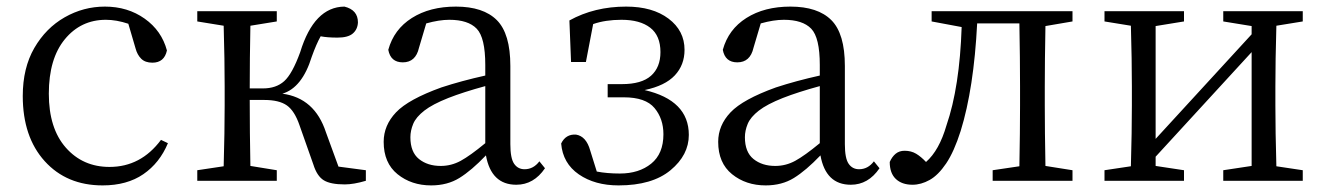

<svg xmlns="http://www.w3.org/2000/svg" viewBox="-20 -548 4018 582"><path d="M468 -124 489 -114Q464 -54 414.5 -20Q365 14 291 14Q182 14 115.5 -59.5Q49 -133 49 -257Q49 -342 84 -402.5Q119 -463 176 -495.5Q233 -528 298 -528Q367 -528 418.5 -491.5Q470 -455 486 -395Q478 -358 442 -358Q420 -358 408 -370Q396 -382 391 -401L369 -476Q333 -488 301 -488Q225 -488 176.5 -429Q128 -370 128 -264Q128 -159 179.5 -100.5Q231 -42 312 -42Q407 -42 468 -124Z M1006 -43 1089 -32V0Q1052 11 1025 11Q982 11 961.5 -1.5Q941 -14 930 -49L888 -168Q873 -212 849.5 -228.5Q826 -245 781 -245H737Q737 -146 739 -45L819 -32V0H578V-32L658 -44Q661 -150 661 -228V-286Q661 -366 658 -470L578 -483V-514H819V-483L739 -470Q737 -370 737 -280H777Q817 -280 841.5 -302Q866 -324 890 -390Q932 -527 1024 -528Q1065 -518 1065 -480Q1064 -459 1049.5 -446.5Q1035 -434 1003 -434Q972 -434 952 -438Q939 -415 925 -376Q896 -282 836 -264Q934 -251 968 -147Z M1451 -114V-287Q1385 -269 1339 -251Q1291 -232 1266 -212.5Q1241 -193 1232.5 -172.5Q1224 -152 1224 -132Q1224 -87 1250 -66Q1276 -45 1316 -45Q1348 -45 1376.5 -60.5Q1405 -76 1451 -114ZM1615 -59 1632 -38Q1598 12 1545 12Q1469 12 1453 -77Q1409 -31 1372.5 -8.5Q1336 14 1287 14Q1227 14 1185 -20Q1143 -54 1143 -118Q1143 -168 1180.5 -207.5Q1218 -247 1318 -283Q1379 -303 1451 -319V-351Q1451 -434 1425 -461Q1399 -488 1342 -488Q1311 -488 1272 -477L1250 -403Q1240 -359 1201 -359Q1164 -359 1157 -397Q1174 -459 1228.5 -493.5Q1283 -528 1362 -528Q1445 -528 1486 -487Q1527 -446 1527 -348V-111Q1527 -68 1538.5 -51.5Q1550 -35 1570 -35Q1597 -35 1615 -59Z M1711 -360 1706 -486Q1782 -528 1878 -528Q1958 -528 2006.5 -491.5Q2055 -455 2055 -397Q2055 -351 2025.5 -319.5Q1996 -288 1934 -275Q2068 -244 2068 -139Q2068 -78 2012.5 -32Q1957 14 1855 14Q1783 14 1734.5 -19.5Q1686 -53 1681 -113Q1695 -142 1726 -140Q1757 -135 1769 -92L1789 -28Q1820 -22 1859 -22Q1917 -22 1954 -52Q1991 -82 1991 -141Q1991 -188 1964 -220.5Q1937 -253 1871 -253H1822V-293H1865Q1925 -293 1953.5 -318.5Q1982 -344 1982 -390Q1982 -440 1951 -464Q1920 -488 1864 -488Q1815 -488 1778 -475L1756 -360Z M2465 -114V-287Q2399 -269 2353 -251Q2305 -232 2280 -212.5Q2255 -193 2246.5 -172.5Q2238 -152 2238 -132Q2238 -87 2264 -66Q2290 -45 2330 -45Q2362 -45 2390.5 -60.5Q2419 -76 2465 -114ZM2629 -59 2646 -38Q2612 12 2559 12Q2483 12 2467 -77Q2423 -31 2386.5 -8.5Q2350 14 2301 14Q2241 14 2199 -20Q2157 -54 2157 -118Q2157 -168 2194.5 -207.5Q2232 -247 2332 -283Q2393 -303 2465 -319V-351Q2465 -434 2439 -461Q2413 -488 2356 -488Q2325 -488 2286 -477L2264 -403Q2254 -359 2215 -359Q2178 -359 2171 -397Q2188 -459 2242.5 -493.5Q2297 -528 2376 -528Q2459 -528 2500 -487Q2541 -446 2541 -348V-111Q2541 -68 2552.5 -51.5Q2564 -35 2584 -35Q2611 -35 2629 -59Z M3231 -483 3149 -469Q3147 -364 3147 -286V-228Q3147 -150 3149 -45L3231 -32V0H2989V-32L3070 -44Q3072 -150 3072 -228V-286Q3072 -369 3070 -477H2942Q2932 -280 2892 -151Q2872 -88 2848 -52.5Q2824 -17 2798 -2.5Q2772 12 2746 12Q2714 12 2695.5 -5.5Q2677 -23 2677 -57Q2684 -73 2695 -82Q2706 -91 2722 -91Q2742 -91 2757 -82Q2772 -73 2787 -57Q2827 -92 2849 -168Q2889 -284 2895 -466L2804 -483V-514H3231Z M3929 -483 3849 -470Q3846 -364 3846 -286V-228Q3846 -150 3849 -44L3929 -32V0H3688V-32L3774 -45V-390L3483 -73V-45L3569 -32V0H3328V-32L3408 -44Q3411 -150 3411 -228V-286Q3411 -366 3408 -470L3328 -483V-514H3569V-483L3483 -469V-127L3774 -444V-469L3688 -483V-514H3929Z"/></svg>

Font: Han-Nom Khai
Style: Regular
Weight: 400
Version: Version 1.200;June 22, 2023;FontCreator 14.0.0.2814 64-bit